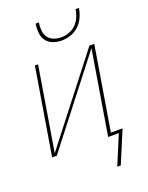

<svg xmlns="http://www.w3.org/2000/svg" viewBox="-167 -824 834 1082"><g transform="rotate(-20 250.0 -282.5)"><path d="M293 -600Q266 -600 241 -609.5Q216 -619 201.5 -639Q187 -659 184.5 -686Q182 -713 186 -740H206Q202 -717 204 -693.5Q206 -670 218 -652.5Q230 -635 251.5 -626.5Q273 -618 296 -618Q319 -618 343 -626.5Q367 -635 385 -652.5Q403 -670 413 -693.5Q423 -717 426 -740H446Q442 -713 430 -686Q418 -659 397 -639Q376 -619 348 -609.5Q320 -600 293 -600ZM364 175H343L416 0H352L435 -503L44 0H16L102 -520H121L38 -17L429 -520H458L375 -18H445Z"/></g></svg>

Font: Iosevka SS04 Thin Oblique
Style: Regular
Weight: 100
Italic angle: -9°
Monospace: yes
Designer: Belleve Invis
Foundry: Belleve Invis
Version: Version 19.0.0; ttfautohint (v1.8.4)